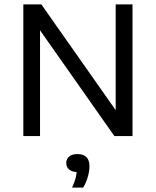

<svg xmlns="http://www.w3.org/2000/svg" viewBox="-20 -615 704 868"><path d="M85.5 0V-595H167L519.5 -93.5H503V-595H579V0H497L144.5 -501.5H161V0ZM306 233Q319 204 323.5 182.8Q328 161.5 328 141L340 163H332Q306 163 292.8 151.5Q279.5 140 279.5 122Q279.5 104 292.5 92.8Q305.5 81.5 330.5 81.5Q357 81.5 370.8 95.2Q384.5 109 384.5 136.5Q384.5 157.5 377.2 183.8Q370 210 356 233Z"/></svg>

Font: Encode Sans SC
Style: Regular
Weight: 400
Version: Version 3.002